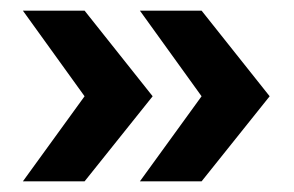

<svg xmlns="http://www.w3.org/2000/svg" viewBox="-20 -417 553 361"><path d="M23 -76 139 -236 23 -397H139L267 -236L139 -76ZM243 -76 359 -236 243 -397H359L487 -236L359 -76Z"/></svg>

Font: Ek Mukta ExtraBold
Style: Regular
Weight: 800
Designer: Girish Dalvi and Yashodeep Gholap
Foundry: Ek Type
Version: Version 2.538;PS 1.002;hotconv 16.6.51;makeotf.lib2.5.65220;